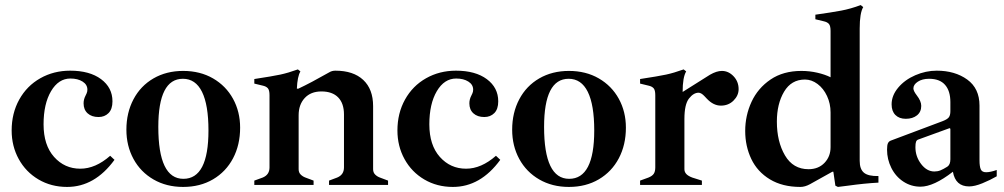

<svg xmlns="http://www.w3.org/2000/svg" viewBox="-20 -730 3965 758"><path d="M26 -215Q26 -283 56 -337Q86 -391 139 -421Q192 -451 257 -451Q334 -451 379 -417.5Q424 -384 424 -330Q424 -299 408.5 -283.5Q393 -268 369 -268Q342 -268 326 -282.5Q310 -297 310 -322Q310 -338 318 -353Q319 -355 322 -361.5Q325 -368 325 -376Q325 -396 306 -408Q287 -420 258 -420Q211 -420 181.5 -370Q152 -320 152 -239Q152 -157 193.5 -110.5Q235 -64 297 -64Q357 -64 415 -115L432 -99Q354 8 245 8Q182 8 132 -21.5Q82 -51 54 -102Q26 -153 26 -215Z M479 -218Q479 -285 507 -338Q535 -391 586 -420.5Q637 -450 703 -450Q770 -450 821 -420.5Q872 -391 900 -340Q928 -289 928 -226Q928 -158 900 -105Q872 -52 821 -22Q770 8 703 8Q637 8 586 -21.5Q535 -51 507 -102.5Q479 -154 479 -218ZM803 -215Q803 -316 777.5 -367.5Q752 -419 702 -419Q605 -419 605 -229Q605 -24 704 -24Q803 -24 803 -215Z M1512 -17V0H1279V-17L1311 -29Q1338 -40 1338 -69V-278Q1338 -322 1315 -345.5Q1292 -369 1249 -369Q1207 -369 1183 -343Q1159 -317 1159 -275V-62Q1159 -49 1167 -41Q1175 -33 1186 -29L1218 -17V0H984V-17L1017 -29Q1044 -40 1044 -69V-354Q1044 -374 1037.5 -381.5Q1031 -389 1017 -392L984 -400V-418Q1056 -429 1086.5 -435.5Q1117 -442 1156 -456L1166 -448Q1154 -428 1152 -380H1158Q1207 -403 1279 -444Q1290 -451 1304 -451Q1375 -451 1414 -414.5Q1453 -378 1453 -311V-62Q1453 -49 1461 -41Q1469 -33 1480 -29Z M1549 -215Q1549 -283 1579 -337Q1609 -391 1662 -421Q1715 -451 1780 -451Q1857 -451 1902 -417.5Q1947 -384 1947 -330Q1947 -299 1931.5 -283.5Q1916 -268 1892 -268Q1865 -268 1849 -282.5Q1833 -297 1833 -322Q1833 -338 1841 -353Q1842 -355 1845 -361.5Q1848 -368 1848 -376Q1848 -396 1829 -408Q1810 -420 1781 -420Q1734 -420 1704.5 -370Q1675 -320 1675 -239Q1675 -157 1716.5 -110.5Q1758 -64 1820 -64Q1880 -64 1938 -115L1955 -99Q1877 8 1768 8Q1705 8 1655 -21.5Q1605 -51 1577 -102Q1549 -153 1549 -215Z M2002 -218Q2002 -285 2030 -338Q2058 -391 2109 -420.5Q2160 -450 2226 -450Q2293 -450 2344 -420.5Q2395 -391 2423 -340Q2451 -289 2451 -226Q2451 -158 2423 -105Q2395 -52 2344 -22Q2293 8 2226 8Q2160 8 2109 -21.5Q2058 -51 2030 -102.5Q2002 -154 2002 -218ZM2326 -215Q2326 -316 2300.5 -367.5Q2275 -419 2225 -419Q2128 -419 2128 -229Q2128 -24 2227 -24Q2326 -24 2326 -215Z M2896 -378Q2896 -353 2876 -333Q2856 -313 2826 -313Q2796 -313 2770 -341Q2767 -344 2761 -350.5Q2755 -357 2749 -360.5Q2743 -364 2738 -364Q2718 -364 2700 -341Q2682 -318 2682 -260V-62Q2682 -51 2689.5 -43Q2697 -35 2713 -29L2751 -17V0H2507V-17L2540 -29Q2555 -35 2561 -44Q2567 -53 2567 -69V-354Q2567 -374 2560.5 -381.5Q2554 -389 2540 -392L2507 -400V-418Q2579 -429 2609.5 -435.5Q2640 -442 2679 -456L2689 -448Q2675 -425 2675 -367L2783 -435Q2809 -450 2830 -450Q2856 -450 2876 -429Q2896 -408 2896 -378Z M2922 -213Q2922 -274 2947 -328Q2972 -382 3022 -416Q3072 -450 3144 -450Q3176 -450 3206.5 -443Q3237 -436 3259 -425V-608Q3259 -628 3252.5 -635.5Q3246 -643 3232 -646L3199 -654V-672Q3263 -681 3300.5 -688Q3338 -695 3378 -710L3388 -702Q3374 -679 3374 -617V-95Q3374 -62 3391 -48Q3408 -34 3448 -35V-9Q3392 -6 3328 3L3288 8L3278 3L3270 -52H3266L3178 -3Q3158 8 3140 8Q3069 8 3019.5 -22Q2970 -52 2946 -102.5Q2922 -153 2922 -213ZM3259 -149V-286Q3259 -321 3245 -351Q3231 -381 3207.5 -398.5Q3184 -416 3158 -416Q3104 -416 3075.5 -368Q3047 -320 3047 -250Q3047 -171 3079 -116.5Q3111 -62 3172 -62Q3211 -62 3235 -87Q3259 -112 3259 -149Z M3915 -59V-34Q3889 -19 3858.5 -6.5Q3828 6 3806 6Q3752 6 3742 -52Q3666 7 3614 7Q3577 7 3546.5 -13Q3516 -33 3499 -67Q3482 -101 3482 -139Q3482 -157 3485.5 -164.5Q3489 -172 3497 -175L3702 -252Q3720 -259 3726 -267Q3732 -275 3732 -291V-327Q3732 -371 3711 -395Q3690 -419 3648 -419Q3621 -419 3603.5 -407.5Q3586 -396 3586 -381Q3586 -371 3599 -354Q3617 -331 3617 -312Q3617 -288 3600 -274.5Q3583 -261 3556 -261Q3530 -261 3515 -276Q3500 -291 3500 -318Q3500 -353 3526 -384Q3552 -415 3593.5 -433Q3635 -451 3678 -451Q3750 -451 3798.5 -416Q3847 -381 3847 -313V-97Q3847 -73 3852 -61.5Q3857 -50 3873 -50Q3890 -50 3915 -59ZM3732 -219Q3732 -226 3726 -223L3605 -179Q3599 -177 3596.5 -170.5Q3594 -164 3594 -149Q3594 -112 3616.5 -82.5Q3639 -53 3669 -53Q3682 -53 3693 -57.5Q3704 -62 3720 -72Q3732 -80 3732 -101Z"/></svg>

Font: Ibarra Real Nova
Style: Bold
Weight: 700
Designer: Jose Maria Ribagorda & Octavio Pardo
Foundry: Jose Maria Ribagorda
Version: Version 1.014